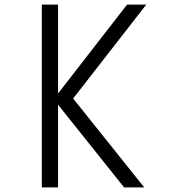

<svg xmlns="http://www.w3.org/2000/svg" viewBox="-20 -820 740 840"><path d="M523 0 234 -362V0H163V-800H234V-411L536 -800H620L300 -389L611 0Z"/></svg>

Font: Martian Mono ExtraLight
Style: Regular
Weight: 200
Monospace: yes
Designer: Roman Shamin
Foundry: Evil Martians
Version: Version 1.000; ttfautohint (v1.8.4.7-5d5b)